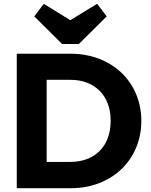

<svg xmlns="http://www.w3.org/2000/svg" viewBox="-20 -988 794 1008"><path d="M68 0H353C564 0 722 -147 722 -353C722 -561 563 -706 351 -706H68ZM160 -902 306 -757H394L540 -902L490 -968L349 -882L210 -968ZM225 -138V-569H349C476 -569 561 -488 561 -354C561 -219 477 -138 349 -138Z"/></svg>

Font: MV Cash
Style: Bold
Weight: 700
Designer: Rodrigo Fuenzalida
Foundry: fragTYPE
Version: Version 1.100;Glyphs 3.1.2 (3151)